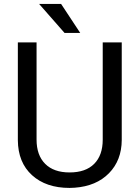

<svg xmlns="http://www.w3.org/2000/svg" viewBox="-20 -921 688 951"><path d="M583 -710.9V-227.5Q582.5 -127 519.8 -63Q457 1 349.6 8.8L324.7 9.8Q208 9.8 138.7 -53.2Q69.3 -116.2 68.4 -226.6V-710.9H161.1V-229.5Q161.1 -152.3 203.6 -109.6Q246.1 -66.9 324.7 -66.9Q404.3 -66.9 446.5 -109.4Q488.8 -151.9 488.8 -229V-710.9ZM377.4 -757.8H299.8L173.8 -901.4H282.7Z"/></svg>

Font: Roboto
Style: Regular
Weight: 400
Designer: Google
Version: Version 2.001047; 2015